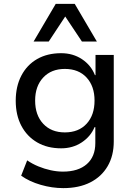

<svg xmlns="http://www.w3.org/2000/svg" viewBox="-20 -780 695 989"><path d="M306 189Q248 189 189.5 172Q131 155 89 125L120 46Q146 64 177.5 77Q209 90 241.5 97Q274 104 304 104Q383 104 427 65.5Q471 27 471 -43V-125H467Q447 -77 401 -46.5Q355 -16 295 -16Q224 -16 171.5 -46.5Q119 -77 90 -132Q61 -187 61 -261Q61 -335 90 -390.5Q119 -446 171.5 -476Q224 -506 295 -506Q356 -506 402.5 -475Q449 -444 469 -393H472V-497H566V-51Q566 22 534.5 76Q503 130 445 159.5Q387 189 306 189ZM314 -98Q385 -98 426 -142.5Q467 -187 467 -262Q467 -336 426 -380.5Q385 -425 314 -425Q244 -425 202.5 -380.5Q161 -336 161 -262Q161 -187 202.5 -142.5Q244 -98 314 -98ZM153 -566 267 -760H365L479 -566H402L316 -695L231 -566Z"/></svg>

Font: Nunito Sans 7pt Medium
Style: Regular
Weight: 500
Designer: Vernon Adams
Foundry: Vernon Adams
Version: Version 3.101;gftools[0.9.27]